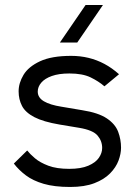

<svg xmlns="http://www.w3.org/2000/svg" viewBox="-20 -732 542 763"><path d="M395 -389Q372 -409 340 -424.5Q308 -440 256 -440Q214 -440 186 -430Q158 -420 144 -403.5Q130 -387 130 -368Q130 -344 154.5 -329.5Q179 -315 224 -308L307 -294Q371 -284 404.5 -261.5Q438 -239 449.5 -208.5Q461 -178 461 -145Q461 -121 451 -94Q441 -67 417.5 -43Q394 -19 355 -4Q316 11 259 11Q196 11 153.5 -1.5Q111 -14 83 -35Q55 -56 35 -82L88 -134Q99 -120 119 -103Q139 -86 172 -73.5Q205 -61 255 -61Q302 -61 331 -73.5Q360 -86 373 -105Q386 -124 386 -144Q386 -172 367.5 -193.5Q349 -215 295 -224L217 -237Q152 -248 116.5 -266.5Q81 -285 67.5 -311Q54 -337 54 -369Q54 -402 73.5 -434.5Q93 -467 139 -488.5Q185 -510 263 -510Q299 -510 332 -502Q365 -494 395 -478Q425 -462 453 -437ZM320 -712H389L287 -563H218Z"/></svg>

Font: Nata Sans
Style: Regular
Weight: 400
Designer: Daniel Uzquiano Cruz
Version: Version 1.001